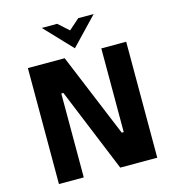

<svg xmlns="http://www.w3.org/2000/svg" viewBox="-138 -1108 1125 1226"><g transform="rotate(-15 424.0 -495.5)"><path d="M421.9 -811 251 -991.2H353L421.9 -929.2L492.2 -991.2H594.2ZM99.1 0V-766.6H342.3L571.3 -213.4H584.5V-766.6H749V0H504.4L276.9 -554.7H263.2V0Z"/></g></svg>

Font: Acari Sans Neue Black
Style: Regular
Weight: 900
Designer: Alfredo Marco Pradil
Foundry: Alfredo Marco Pradil
Version: Version 1.045;June 16, 2019;FontCreator 11.5.0.2425 64-bit; 